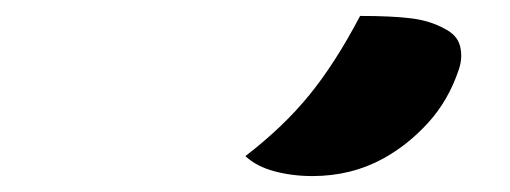

<svg xmlns="http://www.w3.org/2000/svg" viewBox="-20 -832 640 241"><path d="M432 -812Q472 -812 496 -809Q520 -806 538 -796Q554 -788 557.5 -774Q561 -760 556 -745Q543 -706 517.5 -678Q492 -650 461 -633Q421 -611 372 -611Q347 -611 324.5 -617Q302 -623 288 -636Q336 -673 368.5 -713Q401 -753 432 -812Z"/></svg>

Font: Recursive Sn Csl St XBd
Style: Italic
Weight: 800
Italic angle: -15°
Version: Version 1.079;hotconv 1.0.112;makeotfexe 2.5.65598; ttfautoh